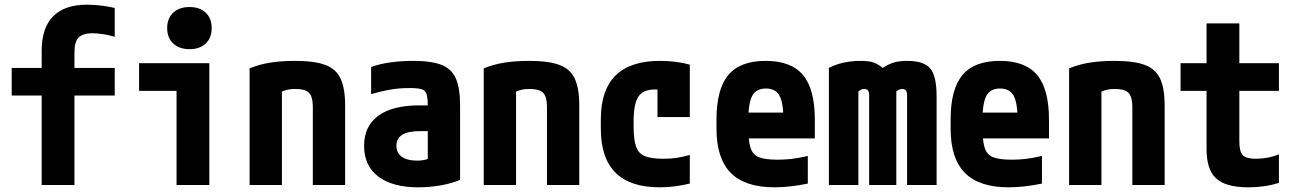

<svg xmlns="http://www.w3.org/2000/svg" viewBox="-20 -790 5540 820"><path d="M158 0V-382H30V-500H158V-573Q158 -671 207 -720.5Q256 -770 352 -770Q381 -770 413 -766Q445 -762 470 -756V-633Q442 -641 417.5 -644.5Q393 -648 375 -648Q334 -648 316 -630Q298 -612 298 -568V-500H470V-382H298V0Z M734 0V-402H574V-520H874V0ZM790 -580Q746 -580 720 -604Q694 -628 694 -670Q694 -712 720 -736Q746 -760 789 -760Q833 -760 858.5 -736Q884 -712 884 -670Q884 -628 858.5 -604Q833 -580 790 -580Z M1046 -498Q1087 -515 1134 -522.5Q1181 -530 1240 -530Q1322 -530 1368.5 -513Q1415 -496 1434.5 -454.5Q1454 -413 1454 -340V0H1316V-332Q1316 -362 1309 -379Q1302 -396 1285.5 -403Q1269 -410 1240 -410Q1224 -410 1211 -407.5Q1198 -405 1181 -398Q1164 -391 1136 -376L1184 -462V0H1046Z M1767 10Q1656 10 1595.5 -36Q1535 -82 1535 -167Q1535 -251 1595.5 -295.5Q1656 -340 1771 -340H1876V-230H1773Q1673 -230 1673 -168Q1673 -137 1696 -120.5Q1719 -104 1761 -104Q1786 -104 1805.5 -110.5Q1825 -117 1843 -131L1807 -58V-336Q1807 -371 1802 -387.5Q1797 -404 1780.5 -409Q1764 -414 1730 -414Q1705 -414 1682 -412Q1659 -410 1631.5 -404.5Q1604 -399 1565 -388V-504Q1601 -517 1647 -523.5Q1693 -530 1745 -530Q1822 -530 1865.5 -513Q1909 -496 1927 -454.5Q1945 -413 1945 -340V-22Q1911 -7 1863 1.5Q1815 10 1767 10Z M2046 -498Q2087 -515 2134 -522.5Q2181 -530 2240 -530Q2322 -530 2368.5 -513Q2415 -496 2434.5 -454.5Q2454 -413 2454 -340V0H2316V-332Q2316 -362 2309 -379Q2302 -396 2285.5 -403Q2269 -410 2240 -410Q2224 -410 2211 -407.5Q2198 -405 2181 -398Q2164 -391 2136 -376L2184 -462V0H2046Z M2797 10Q2546 10 2546 -240V-280Q2546 -530 2798 -530Q2868 -530 2926 -514V-290H2788V-495L2860 -390Q2842 -398 2820.5 -403Q2799 -408 2777 -408Q2727 -408 2706.5 -377.5Q2686 -347 2686 -270V-250Q2686 -194 2696.5 -164Q2707 -134 2734.5 -123Q2762 -112 2813 -112Q2843 -112 2867.5 -115.5Q2892 -119 2926 -128V-6Q2897 1 2864.5 5.5Q2832 10 2797 10Z M3288 10Q3162 10 3101 -51.5Q3040 -113 3040 -240V-280Q3040 -409 3090.5 -469.5Q3141 -530 3250 -530Q3359 -530 3409.5 -469.5Q3460 -409 3460 -280V-199H3108V-309H3350L3326 -274Q3326 -351 3309 -381.5Q3292 -412 3251 -412Q3210 -412 3193 -381.5Q3176 -351 3176 -274V-246Q3176 -188 3185.5 -158.5Q3195 -129 3221.5 -118.5Q3248 -108 3300 -108Q3329 -108 3358 -111Q3387 -114 3430 -124V-6Q3397 1 3360 5.5Q3323 10 3288 10Z M3520 0V-500Q3549 -515 3583 -522.5Q3617 -530 3657 -530Q3690 -530 3709.5 -523.5Q3729 -517 3750 -500Q3776 -517 3799 -523.5Q3822 -530 3855 -530Q3926 -530 3953 -497.5Q3980 -465 3980 -380V0H3854V-382Q3854 -392 3852 -398Q3850 -404 3845.5 -407Q3841 -410 3833 -410Q3826 -410 3819.5 -407Q3813 -404 3808 -399V0H3692V-382Q3692 -392 3690 -398Q3688 -404 3683.5 -407Q3679 -410 3671 -410Q3657 -410 3646 -399V0Z M4288 10Q4162 10 4101 -51.5Q4040 -113 4040 -240V-280Q4040 -409 4090.5 -469.5Q4141 -530 4250 -530Q4359 -530 4409.5 -469.5Q4460 -409 4460 -280V-199H4108V-309H4350L4326 -274Q4326 -351 4309 -381.5Q4292 -412 4251 -412Q4210 -412 4193 -381.5Q4176 -351 4176 -274V-246Q4176 -188 4185.5 -158.5Q4195 -129 4221.5 -118.5Q4248 -108 4300 -108Q4329 -108 4358 -111Q4387 -114 4430 -124V-6Q4397 1 4360 5.5Q4323 10 4288 10Z M4546 -498Q4587 -515 4634 -522.5Q4681 -530 4740 -530Q4822 -530 4868.5 -513Q4915 -496 4934.5 -454.5Q4954 -413 4954 -340V0H4816V-332Q4816 -362 4809 -379Q4802 -396 4785.5 -403Q4769 -410 4740 -410Q4724 -410 4711 -407.5Q4698 -405 4681 -398Q4664 -391 4636 -376L4684 -462V0H4546Z M5311 10Q5216 10 5174.5 -27.5Q5133 -65 5133 -153V-402H5022V-520H5133V-690H5273V-520H5442V-402H5273V-187Q5273 -143 5287.5 -127.5Q5302 -112 5343 -112Q5370 -112 5395.5 -117Q5421 -122 5442 -131V-9Q5410 1 5378 5.5Q5346 10 5311 10Z"/></svg>

Font: M PLUS 1 Code
Style: Bold
Weight: 700
Designer: Coji Morishita
Foundry: UNDERFOREST DESIGN
Version: Version 1.002